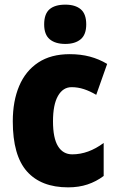

<svg xmlns="http://www.w3.org/2000/svg" viewBox="-20 -796 505 826"><path d="M273 10Q157 10 96 -58.5Q35 -127 35 -274Q35 -361 62.5 -426Q90 -491 144.5 -527Q199 -563 280 -563Q327 -563 366.5 -552.5Q406 -542 441 -521L394 -388Q367 -404 341 -412.5Q315 -421 288 -421Q251 -421 229.5 -383.5Q208 -346 208 -274Q208 -202 229.5 -167Q251 -132 291 -132Q360 -132 426 -181V-39Q394 -15 356.5 -2.5Q319 10 273 10ZM261 -776Q304 -776 327.5 -756Q351 -736 351 -691Q351 -647 327 -627Q303 -607 261 -607Q218 -607 194 -627Q170 -647 170 -691Q170 -736 193 -756Q216 -776 261 -776Z"/></svg>

Font: Noto Sans Lao Condensed Black
Style: Regular
Weight: 900
Width: 3
Designer: Monotype Design Team
Foundry: Monotype Imaging Inc.
Version: Version 2.003; ttfautohint (v1.8.4.7-5d5b)